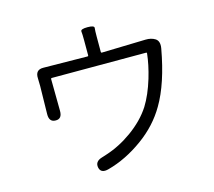

<svg xmlns="http://www.w3.org/2000/svg" viewBox="-114 -932 1227 1100"><g transform="rotate(-15 500.0 -382.0)"><path d="M399 25Q352 38 344 1Q336 -37 381 -50L409 -59Q490 -85 565 -139Q644 -196 689 -266Q727 -327 754 -416Q777 -493 784 -559Q785 -564 780 -564H220Q215 -564 215 -559L217 -371Q218 -322 179 -323Q140 -323 141 -371L144 -536Q144 -559 143 -582Q140 -634 189 -633L450 -630Q455 -630 455 -635V-726Q455 -762 453 -777Q451 -792 493 -792Q534 -792 532 -777Q530 -762 530 -726V-635Q530 -630 535 -630L796 -637Q829 -638 853 -623Q877 -607 870 -566Q834 -365 764 -247Q707 -149 609 -78Q507 -4 399 25Z"/></g></svg>

Font: Resource Han Rounded JP Normal
Style: Regular
Weight: 350
Designer: Cyano Hao (round all glyphs); Ryoko NISHIZUKA 西塚涼子 (kana, bopomofo & ideographs); Paul D. Hunt (Latin, Greek & Cyrillic)
Foundry: Cyano Hao
Version: 0.990